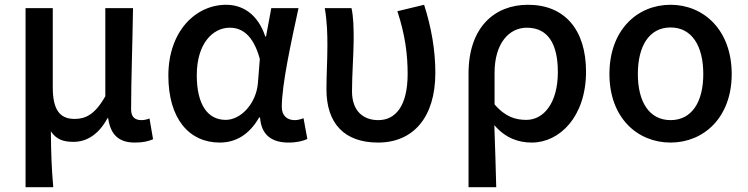

<svg xmlns="http://www.w3.org/2000/svg" viewBox="-20 -584 3132 804"><path d="M87 200H203C196 117 194 66 193 -34C217 2 249 10 288 10C344 10 394 -22 430 -89H433C443 -19 478 13 545 13C581 13 602 7 621 -1L606 -88C594 -83 582 -81 573 -81C546 -81 529 -93 529 -126C529 -246 535 -407 537 -550H421V-181C377 -103 337 -86 292 -86C228 -86 201 -128 201 -218V-550H87Z M900 13C969 13 1025 -22 1065 -92H1069C1074 -18 1119 13 1188 13C1224 13 1250 6 1267 -2L1251 -89C1239 -84 1226 -81 1214 -81C1183 -81 1160 -99 1160 -136C1160 -231 1200 -411 1230 -550H1116L1094 -431H1091C1059 -527 994 -564 927 -564C800 -564 685 -454 685 -267C685 -87 772 13 900 13ZM925 -82C849 -82 804 -147 804 -269C804 -403 872 -468 942 -468C991 -468 1040 -440 1068 -337L1060 -236C1053 -152 990 -82 925 -82Z M1563 13C1710 13 1803 -92 1803 -279C1803 -375 1786 -470 1756 -564L1644 -537C1677 -437 1687 -354 1687 -275C1687 -141 1637 -81 1564 -81C1504 -81 1454 -116 1454 -202C1454 -271 1461 -363 1461 -419C1461 -469 1460 -512 1452 -550H1340C1350 -492 1351 -438 1351 -394C1351 -332 1347 -271 1347 -210C1347 -67 1422 13 1563 13Z M1942 200H2058C2056 108 2053 35 2050 -60C2097 -5 2152 13 2207 13C2323 13 2434 -95 2434 -284C2434 -458 2346 -564 2191 -564C2052 -564 1942 -471 1942 -276ZM2184 -82C2141 -82 2097 -93 2051 -147V-279C2051 -403 2112 -468 2186 -468C2277 -468 2316 -397 2316 -282C2316 -153 2257 -82 2184 -82Z M2788 13C2926 13 3044 -91 3044 -274C3044 -459 2926 -564 2788 -564C2649 -564 2532 -459 2532 -274C2532 -91 2649 13 2788 13ZM2788 -81C2699 -81 2651 -157 2651 -274C2651 -392 2699 -469 2788 -469C2877 -469 2925 -392 2925 -274C2925 -157 2877 -81 2788 -81Z"/></svg>

Font: Noto Sans T Chinese Medium
Style: Regular
Weight: 500
Designer: Ryoko NISHIZUKA (kana & ideographs); Paul D. Hunt (Latin, Greek & Cyrillic); Wenlong ZHANG (bopomofo); Sandoll Communica
Foundry: Adobe Systems Incorporated
Version: Version 1.000;PS 1;hotconv 1.0.78;makeotf.lib2.5.61930